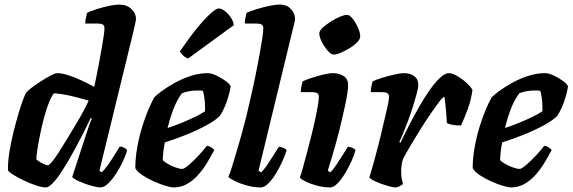

<svg xmlns="http://www.w3.org/2000/svg" viewBox="-20 -820 2505 840"><path d="M181 0Q164 0 137 -9Q110 -18 83 -31Q56 -44 36.5 -56.5Q17 -69 15 -75Q14 -111 21 -154.5Q28 -198 39 -242Q50 -286 61 -323.5Q72 -361 81.5 -385.5Q91 -410 94 -414Q100 -422 118 -436Q136 -450 159 -464.5Q182 -479 201.5 -489.5Q221 -500 231 -500Q250 -500 277 -491.5Q304 -483 333.5 -469.5Q363 -456 392 -440Q394 -449 399.5 -474Q405 -499 411 -532Q417 -565 423 -598Q429 -631 433 -657.5Q437 -684 437 -696Q437 -709 429 -713Q421 -717 408 -717H353Q353 -730 356 -742.5Q359 -755 361 -764Q375 -771 401.5 -779.5Q428 -788 456 -794Q484 -800 501 -800Q534 -800 554.5 -781Q575 -762 575 -737Q575 -733 570.5 -712Q566 -691 561 -671L415 -73L425 -66Q436 -76 450.5 -96Q465 -116 479.5 -139.5Q494 -163 504 -179Q513 -179 523.5 -173.5Q534 -168 536 -163Q531 -142 518 -114.5Q505 -87 488 -60.5Q471 -34 453 -17Q435 0 419 0Q408 0 388.5 -5Q369 -10 348.5 -17.5Q328 -25 313 -33Q298 -41 296 -46L357 -233Q365 -257 371.5 -275.5Q378 -294 382 -301L377 -304Q361 -270 340 -229Q319 -188 296.5 -147.5Q274 -107 252.5 -73.5Q231 -40 212 -20Q193 0 181 0ZM190 -97Q195 -97 207.5 -112Q220 -127 237 -153.5Q254 -180 273 -211.5Q292 -243 311 -274.5Q330 -306 345 -334Q360 -362 368 -380Q316 -395 281.5 -402.5Q247 -410 216 -412Q206 -400 194.5 -372Q183 -344 173 -306.5Q163 -269 155.5 -232Q148 -195 143.5 -165.5Q139 -136 139 -123Q145 -117 155 -111Q165 -105 175 -101Q185 -97 190 -97Z M739 0Q728 0 704.5 -7Q681 -14 654 -26Q627 -38 604 -53Q581 -68 572 -84Q572 -128 580.5 -175.5Q589 -223 602.5 -266.5Q616 -310 630.5 -343.5Q645 -377 655 -394Q665 -405 689 -422.5Q713 -440 745.5 -458Q778 -476 815 -488Q852 -500 889 -500Q905 -500 928 -489Q951 -478 969.5 -464Q988 -450 989 -441Q986 -421 978.5 -395.5Q971 -370 961 -348Q951 -326 942 -313Q924 -294 883.5 -272Q843 -250 794.5 -230.5Q746 -211 701 -197Q695 -164 694 -150.5Q693 -137 692 -120Q698 -112 714 -103Q730 -94 748 -87.5Q766 -81 777 -81Q784 -81 796.5 -90.5Q809 -100 825 -115.5Q841 -131 856.5 -148Q872 -165 885 -182Q894 -182 904.5 -175Q915 -168 917 -163Q904 -138 887 -109.5Q870 -81 848 -56Q826 -31 799 -15.5Q772 0 739 0ZM713 -260Q747 -271 777 -283.5Q807 -296 833 -308.5Q859 -321 877 -333Q877 -338 877 -343.5Q877 -349 877 -354Q877 -372 874.5 -390Q872 -408 868 -422Q861 -424 855 -424Q849 -424 842 -424Q825 -424 808 -421Q791 -418 776 -412Q753 -381 738 -341Q723 -301 713 -260ZM803 -564Q791 -568 780.5 -578Q770 -588 767 -595Q804 -650 838.5 -692.5Q873 -735 899 -759Q925 -783 937 -783Q949 -783 963.5 -772Q978 -761 989.5 -744Q1001 -727 1003 -710Z M1121 0Q1092 0 1062 -8Q1032 -16 1009.5 -27Q987 -38 979 -46Q986 -61 994.5 -89Q1003 -117 1014 -153Q1025 -189 1036 -229Q1047 -269 1057 -308Q1067 -351 1078 -398.5Q1089 -446 1098.5 -493Q1108 -540 1115.5 -581Q1123 -622 1127.5 -652.5Q1132 -683 1132 -697Q1132 -709 1124 -713Q1116 -717 1103 -717H1051Q1051 -730 1054 -743.5Q1057 -757 1059 -764Q1074 -771 1101.5 -779.5Q1129 -788 1157 -794Q1185 -800 1205 -800Q1234 -800 1252.5 -781Q1271 -762 1271 -737Q1271 -733 1266.5 -713.5Q1262 -694 1256 -671L1111 -73L1122 -66Q1133 -75 1147 -95.5Q1161 -116 1175.5 -139Q1190 -162 1200 -178Q1209 -178 1220 -173Q1231 -168 1234 -163Q1228 -142 1215.5 -114.5Q1203 -87 1187 -60.5Q1171 -34 1153.5 -17Q1136 0 1121 0Z M1424 0Q1395 0 1366 -8Q1337 -16 1316 -26.5Q1295 -37 1292 -44Q1298 -59 1305.5 -87Q1313 -115 1322.5 -150.5Q1332 -186 1341.5 -223.5Q1351 -261 1358.5 -296Q1366 -331 1370.5 -357.5Q1375 -384 1375 -397Q1375 -409 1367 -413Q1359 -417 1345 -417H1296Q1296 -430 1299 -443.5Q1302 -457 1304 -464Q1318 -471 1344 -479.5Q1370 -488 1395.5 -494Q1421 -500 1434 -500Q1465 -500 1484 -487Q1503 -474 1503 -448Q1503 -436 1500 -414Q1497 -392 1490 -359.5Q1483 -327 1473 -284.5Q1463 -242 1448.5 -189.5Q1434 -137 1414 -73L1425 -66Q1436 -76 1449.5 -96Q1463 -116 1477.5 -139Q1492 -162 1502 -178Q1512 -178 1522.5 -173Q1533 -168 1535 -163Q1530 -142 1517.5 -114.5Q1505 -87 1489 -60.5Q1473 -34 1456 -17Q1439 0 1424 0ZM1440 -581Q1429 -581 1414 -598Q1399 -615 1388 -636.5Q1377 -658 1377 -674Q1377 -685 1391.5 -698.5Q1406 -712 1427 -725.5Q1448 -739 1467.5 -747Q1487 -755 1498 -755Q1510 -755 1523.5 -737.5Q1537 -720 1546.5 -698Q1556 -676 1556 -661Q1556 -649 1542.5 -635Q1529 -621 1509 -609Q1489 -597 1470.5 -589Q1452 -581 1440 -581Z M1712 0Q1701 0 1682.5 -5Q1664 -10 1645 -17Q1626 -24 1612 -31.5Q1598 -39 1596 -44Q1606 -76 1619 -123.5Q1632 -171 1645 -224Q1658 -277 1668 -322Q1672 -340 1675.5 -354.5Q1679 -369 1680.5 -380.5Q1682 -392 1682 -397Q1682 -408 1674.5 -412.5Q1667 -417 1651 -417H1602Q1602 -429 1605 -442.5Q1608 -456 1610 -464Q1624 -471 1651.5 -479.5Q1679 -488 1706 -494Q1733 -500 1746 -500Q1774 -500 1792 -487Q1810 -474 1810 -448Q1810 -436 1803 -410Q1796 -384 1786 -352Q1776 -320 1764 -288.5Q1752 -257 1742 -232.5Q1732 -208 1727 -199L1732 -195Q1748 -230 1769 -270.5Q1790 -311 1813 -351.5Q1836 -392 1859.5 -425.5Q1883 -459 1905 -479.5Q1927 -500 1944 -500Q1957 -500 1974 -491Q1991 -482 2007 -469.5Q2023 -457 2034 -444.5Q2045 -432 2047 -426Q2040 -378 2025 -338.5Q2010 -299 1997 -271Q1972 -271 1956.5 -274.5Q1941 -278 1935 -282Q1934 -305 1932 -328Q1930 -351 1928 -369.5Q1926 -388 1924 -396Q1918 -396 1903 -376.5Q1888 -357 1866.5 -326Q1845 -295 1822 -258.5Q1799 -222 1778 -186.5Q1757 -151 1743 -124Q1739 -111 1737 -97Q1735 -83 1735 -69Q1735 -56 1737 -42.5Q1739 -29 1743 -15Q1737 -10 1728.5 -5.5Q1720 -1 1712 0Z M2215 0Q2204 0 2180.5 -7Q2157 -14 2130 -26Q2103 -38 2080 -53Q2057 -68 2048 -84Q2048 -128 2056.5 -175.5Q2065 -223 2078.5 -266.5Q2092 -310 2106.5 -343.5Q2121 -377 2131 -394Q2141 -405 2165 -422.5Q2189 -440 2221.5 -458Q2254 -476 2291 -488Q2328 -500 2365 -500Q2381 -500 2404 -489Q2427 -478 2445.5 -464Q2464 -450 2465 -441Q2462 -421 2454.5 -395.5Q2447 -370 2437 -348Q2427 -326 2418 -313Q2400 -294 2359.5 -272Q2319 -250 2270.5 -230.5Q2222 -211 2177 -197Q2171 -164 2170 -150.5Q2169 -137 2168 -120Q2174 -112 2190 -103Q2206 -94 2224 -87.5Q2242 -81 2253 -81Q2260 -81 2272.5 -90.5Q2285 -100 2301 -115.5Q2317 -131 2332.5 -148Q2348 -165 2361 -182Q2370 -182 2380.5 -175Q2391 -168 2393 -163Q2380 -138 2363 -109.5Q2346 -81 2324 -56Q2302 -31 2275 -15.5Q2248 0 2215 0ZM2189 -260Q2223 -271 2253 -283.5Q2283 -296 2309 -308.5Q2335 -321 2353 -333Q2353 -338 2353 -343.5Q2353 -349 2353 -354Q2353 -372 2350.5 -390Q2348 -408 2344 -422Q2337 -424 2331 -424Q2325 -424 2318 -424Q2301 -424 2284 -421Q2267 -418 2252 -412Q2229 -381 2214 -341Q2199 -301 2189 -260Z"/></svg>

Font: Texturina Medium 12pt ExtraBold
Style: Italic
Weight: 800
Italic angle: -11°
Version: Version 1.002